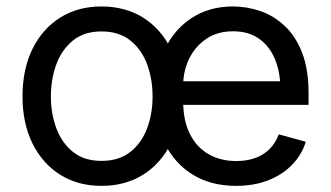

<svg xmlns="http://www.w3.org/2000/svg" viewBox="-20 -573 1040 604"><path d="M299.3 11.7Q225.1 11.7 169.2 -23.4Q113.3 -58.6 82 -122.1Q50.8 -185.5 50.8 -269.5Q50.8 -355 82 -418.7Q113.3 -482.4 169.2 -517.6Q225.1 -552.7 299.3 -552.7Q374 -552.7 430.2 -517.6Q486.3 -482.4 517.6 -418.7Q548.8 -355 548.8 -269.5Q548.8 -185.5 517.6 -122.1Q486.3 -58.6 430.2 -23.4Q374 11.7 299.3 11.7ZM299.3 -66.9Q354.5 -66.9 390.1 -95.2Q425.8 -123.5 442.9 -169.7Q460 -215.8 460 -269.5Q460 -323.7 442.9 -370.4Q425.8 -417 390.1 -445.6Q354.5 -474.1 299.3 -474.1Q244.6 -474.1 209.5 -445.6Q174.3 -417 157.2 -370.6Q140.1 -324.2 140.1 -269.5Q140.1 -215.8 157.2 -169.7Q174.3 -123.5 209.5 -95.2Q244.6 -66.9 299.3 -66.9ZM723.1 11.7Q644 11.7 586.7 -23.4Q529.3 -58.6 498.3 -121.6Q467.3 -184.6 467.3 -268.6Q467.3 -352.5 497.6 -416.5Q527.8 -480.5 583.3 -516.6Q638.7 -552.7 712.9 -552.7Q756.3 -552.7 798.6 -538.3Q840.8 -523.9 875.2 -491.9Q909.7 -460 930.2 -407.7Q950.7 -355.5 950.7 -279.8V-243.2H526.9V-317.4H903.3L862.3 -290Q862.3 -343.8 845.5 -385.5Q828.6 -427.2 795.4 -450.9Q762.2 -474.6 712.9 -474.6Q663.6 -474.6 628.4 -450.4Q593.3 -426.3 574.7 -387.5Q556.2 -348.6 556.2 -304.2V-254.9Q556.2 -194.3 577.1 -152.1Q598.1 -109.9 636 -88.1Q673.8 -66.4 723.6 -66.4Q755.9 -66.4 782.2 -75.7Q808.6 -85 827.6 -103.8Q846.7 -122.6 856.9 -150.4L941.9 -127Q929.2 -85.9 898.9 -54.7Q868.7 -23.4 824 -5.9Q779.3 11.7 723.1 11.7Z"/></svg>

Font: Inter Variable
Style: Regular
Weight: 400
Designer: Rasmus Andersson
Foundry: rsms
Version: Version 4.001;git-9221beed3